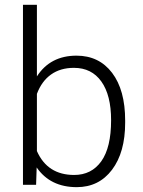

<svg xmlns="http://www.w3.org/2000/svg" viewBox="-20 -770 594 800"><path d="M501.5 -258.8Q501.5 -135.3 446.8 -62.7Q392.1 9.8 299.8 9.8Q189.5 9.8 132.8 -72.3L130.4 0H75.7V-750H133.8V-451.7Q189.5 -538.1 298.8 -538.1Q392.6 -538.1 447 -466.6Q501.5 -395 501.5 -267.6ZM442.9 -269Q442.9 -373.5 402.3 -430.4Q361.8 -487.3 288.1 -487.3Q231.9 -487.3 192.9 -459.7Q153.8 -432.1 133.8 -378.9V-140.6Q177.7 -41 289.1 -41Q361.3 -41 402.1 -98.1Q442.9 -155.3 442.9 -269Z"/></svg>

Font: Roboto Light
Style: Regular
Weight: 300
Designer: Google
Version: Version 2.134; 2016; ttfautohint (v1.6)